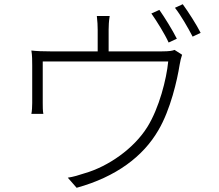

<svg xmlns="http://www.w3.org/2000/svg" viewBox="-20 -856 1040 912"><path d="M811 -819C840 -782 872 -726 895 -682L933 -700C914 -738 875 -799 848 -836ZM820 -672C799 -714 761 -775 737 -809L699 -792C725 -755 763 -694 781 -654ZM496 -612V-715C496 -731 497 -756 501 -780H440C443 -756 444 -731 444 -715V-612H218C183 -612 156 -613 129 -616C133 -595 133 -565 133 -545V-367C133 -352 132 -328 129 -315H186C183 -328 183 -351 183 -366V-564H779C771 -480 736 -343 680 -253C616 -150 494 -65 382 -33C355 -24 329 -16 302 -12L344 36C532 -16 660 -113 732 -237C790 -335 822 -477 833 -547C836 -566 841 -585 845 -596L809 -619C800 -615 785 -612 750 -612Z"/></svg>

Font: Spoqa Han Sans Neo Light
Style: Regular
Weight: 300
Designer: [Spoqa Han Sans Neo] Dong-huui Kim  Younghwa Kang  Yujin Lee  [Noto Sans] Ryoko NISHIZUKA  (kana & ideographs); Paul D. 
Foundry: Spoqa (http://www.spoqa-han-sans.com)
Version: Version 1.000